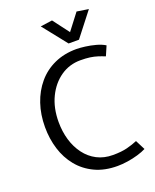

<svg xmlns="http://www.w3.org/2000/svg" viewBox="-164 -988 885 1096"><g transform="rotate(-20 278.0 -440.5)"><path d="M533 -655Q510 -669 478.5 -677.5Q447 -686 415.5 -690Q384 -694 363 -694Q289 -694 229.5 -667Q170 -640 128.5 -591Q87 -542 65 -477Q43 -412 43 -336Q43 -265 62.5 -202Q82 -139 121.5 -90.5Q161 -42 220 -14Q279 14 357 14Q386 14 419 9Q452 4 482.5 -5Q513 -14 534 -25L504 -84Q476 -72 441 -63Q406 -54 354 -54Q300 -54 257.5 -76Q215 -98 185.5 -137.5Q156 -177 141 -228Q126 -279 126 -337Q126 -422 157.5 -487Q189 -552 242.5 -589Q296 -626 363 -626Q397 -626 421 -622.5Q445 -619 465.5 -612.5Q486 -606 508 -597ZM363 -797 289 -895 217 -885 333 -739H396L509 -884L438 -895Z"/></g></svg>

Font: Catamaran
Style: Regular
Weight: 400
Designer: Pria Ravichandran
Version: Version 2.000